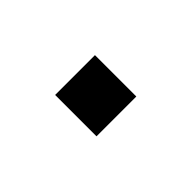

<svg xmlns="http://www.w3.org/2000/svg" viewBox="-3 -392 607 607"><g transform="rotate(45 300.0 -89.0)"><path d="M392 -178V0H207V-178Z"/></g></svg>

Font: iA Writer Quattro V
Style: Regular
Weight: 400
Designer: Mike Abbink, Paul van der Laan, Pieter van Rosmalen, Oliver Reichenstein
Foundry: Information Architects Inc.
Version: Version 2.000